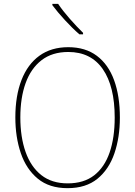

<svg xmlns="http://www.w3.org/2000/svg" viewBox="-20 -971 705 1001"><path d="M605 -358Q605 -255 576.5 -171.5Q548 -88 488 -39Q428 10 332 10Q237 10 177 -39.5Q117 -89 88.5 -172.5Q60 -256 60 -359Q60 -471 92 -553.5Q124 -636 185.5 -680.5Q247 -725 336 -725Q425 -725 485 -680Q545 -635 575 -552.5Q605 -470 605 -358ZM86 -359Q86 -256 113.5 -178.5Q141 -101 195.5 -58Q250 -15 333 -15Q417 -15 471 -57Q525 -99 551.5 -176Q578 -253 578 -358Q578 -521 516 -610.5Q454 -700 336 -700Q252 -700 196.5 -657Q141 -614 113.5 -537.5Q86 -461 86 -359ZM283 -951Q307 -915 344 -873Q381 -831 413 -800V-792H394Q358 -823 318.5 -866Q279 -909 253 -944V-951Z"/></svg>

Font: Noto Sans Khmer UI SemiCondensed Thin
Style: Regular
Weight: 100
Width: 4
Designer: Danh Hong and the Monotype Design Team
Foundry: Monotype Imaging Inc.
Version: Version 2.002; ttfautohint (v1.8.4.7-5d5b)